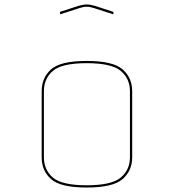

<svg xmlns="http://www.w3.org/2000/svg" viewBox="-20 -914 777 857"><path d="M570 -212Q570 -152 527 -114.5Q484 -77 367 -77Q250 -77 208 -114.5Q166 -152 166 -212V-507Q166 -567 208 -604.5Q250 -642 367 -642Q484 -642 527 -604.5Q570 -567 570 -507ZM176 -212Q176 -156 216 -121.5Q256 -87 367 -87Q478 -87 519 -121.5Q560 -156 560 -212V-507Q560 -563 519 -597.5Q478 -632 367 -632Q256 -632 216 -597.5Q176 -563 176 -507ZM486 -850 399 -878Q392 -880 384.5 -882Q377 -884 367 -884Q357 -884 349.5 -882Q342 -880 335 -878L248 -850V-861L331 -888Q340 -890 348 -892Q356 -894 367 -894Q378 -894 386 -892Q394 -890 403 -888L486 -861Z"/></svg>

Font: Bungee Hairline
Style: Regular
Weight: 400
Designer: David Jonathan Ross
Foundry: David Jonathan Ross
Version: Version 1.001;PS 1.0;hotconv 1.0.72;makeotf.lib2.5.5900